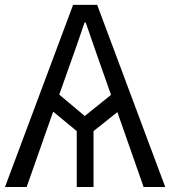

<svg xmlns="http://www.w3.org/2000/svg" viewBox="-24 -751 684 771"><path d="M213.9 -371.1 316.4 -285.2 421.9 -370.1 369.1 -519.5Q326.2 -643.6 320.3 -660.2H315.4Q280.3 -556.6 266.6 -519.5ZM-3.9 0 269.5 -731.4H366.2L639.6 0H552.7L447.3 -300.8L351.6 -224.6V0H284.2V-224.6L189.5 -302.7L83 0Z"/></svg>

Font: Gothic A1
Style: Regular
Weight: 400
Designer: HanYang I&C Co.,Ltd.
Foundry: HanYang I&C Co.,Ltd.
Version: Version 2.50